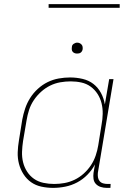

<svg xmlns="http://www.w3.org/2000/svg" viewBox="-20 -904 640 932"><path d="M238 8Q209 8 181 2Q153 -4 131 -19.5Q109 -35 94 -58.5Q79 -82 72 -109Q65 -136 66 -165Q67 -194 72 -223L88 -323Q93 -350 102 -377Q111 -404 126.5 -428.5Q142 -453 164 -473Q186 -493 211.5 -505.5Q237 -518 265 -523Q293 -528 320 -528Q351 -528 381 -521Q411 -514 433.5 -496.5Q456 -479 470 -453Q484 -427 489 -397L510 -520H531L455 -65Q454 -54 455.5 -43.5Q457 -33 463.5 -25Q470 -17 480.5 -14Q491 -11 502 -11H517L516 8H498Q483 8 469 3.5Q455 -1 445.5 -11Q436 -21 434 -35.5Q432 -50 434 -65L441 -106Q427 -79 404.5 -56Q382 -33 354.5 -18.5Q327 -4 297 2Q267 8 238 8ZM243 -11Q268 -11 293 -15.5Q318 -20 342 -31.5Q366 -43 386.5 -61.5Q407 -80 421.5 -102Q436 -124 444.5 -149Q453 -174 457 -199L473 -299Q478 -325 478.5 -351.5Q479 -378 473 -402.5Q467 -427 453.5 -448Q440 -469 420 -483.5Q400 -498 375 -503.5Q350 -509 323 -509Q298 -509 272.5 -504.5Q247 -500 223.5 -488.5Q200 -477 179.5 -458.5Q159 -440 144 -417.5Q129 -395 121 -370Q113 -345 109 -320L92 -220Q88 -194 87 -167.5Q86 -141 92 -116.5Q98 -92 111.5 -71Q125 -50 145 -36Q165 -22 190.5 -16.5Q216 -11 243 -11ZM354 -644Q348 -644 342.5 -646Q337 -648 333 -652.5Q329 -657 328.5 -663.5Q328 -670 329 -676Q329 -681 331.5 -685Q334 -689 338 -691.5Q342 -694 346 -695.5Q350 -697 355 -697Q361 -697 366.5 -694.5Q372 -692 376 -687.5Q380 -683 381 -676.5Q382 -670 381 -664Q380 -659 377.5 -655Q375 -651 371.5 -648.5Q368 -646 363.5 -645Q359 -644 354 -644ZM216 -866V-884H561V-866Z"/></svg>

Font: Iosevka Thin Extended
Style: Italic
Weight: 100
Width: 7
Italic angle: -9°
Monospace: yes
Designer: Belleve Invis
Foundry: Belleve Invis
Version: Version 32.5.0; ttfautohint (v1.8.4)